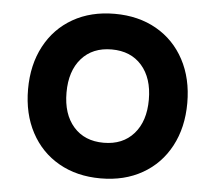

<svg xmlns="http://www.w3.org/2000/svg" viewBox="-49 -685 847 756"><g transform="rotate(5 375.0 -307.0)"><path d="M60.3 -306.6Q60.3 -403.4 99.6 -477.1Q138.9 -550.8 209.9 -591.3Q280.9 -631.8 374.9 -631.8Q468.9 -631.8 540 -591.3Q611.1 -550.8 650.4 -477.1Q689.7 -403.4 689.7 -306.6Q689.7 -209.7 650.4 -136Q611.1 -62.3 540.1 -21.9Q469.1 18.6 375.1 18.6Q281.1 18.6 210 -21.9Q138.9 -62.3 99.6 -136Q60.3 -209.7 60.3 -306.6ZM537.7 -306.6Q537.7 -391.8 494.2 -441.4Q450.7 -491 375.1 -491Q299.5 -491 255.9 -441.4Q212.3 -391.8 212.3 -306.6Q212.3 -221.3 255.8 -171.8Q299.3 -122.2 374.9 -122.2Q450.5 -122.2 494.1 -171.8Q537.7 -221.3 537.7 -306.6Z"/></g></svg>

Font: Martian Mono Custom sWd Rg
Style: Regular
Weight: 400
Width: 6
Monospace: yes
Designer: Alex Havermale
Foundry: Evil Martians
Version: Version 1.000